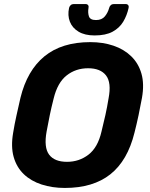

<svg xmlns="http://www.w3.org/2000/svg" viewBox="-20 -918 743 948"><path d="M300 10Q238 10 185.5 -7Q133 -24 97.5 -58Q62 -92 47.5 -143Q33 -194 45 -263Q52 -306 61.5 -348.5Q71 -391 81 -435Q114 -570 199.5 -640Q285 -710 426 -710Q488 -710 540 -692.5Q592 -675 628 -640Q664 -605 678.5 -554Q693 -503 681 -435Q673 -391 664 -348.5Q655 -306 644 -263Q610 -125 525 -57.5Q440 10 300 10ZM311 -119Q371 -119 417 -154.5Q463 -190 481 -268Q492 -312 500.5 -350.5Q509 -389 516 -432Q531 -510 503.5 -545.5Q476 -581 415 -581Q354 -581 309 -545.5Q264 -510 245 -432Q234 -389 226 -350.5Q218 -312 210 -268Q196 -190 222.5 -154.5Q249 -119 311 -119ZM447 -743Q399 -743 368 -761.5Q337 -780 325 -811Q313 -842 321 -879Q323 -887 329 -892.5Q335 -898 344 -898H402Q411 -898 415 -892.5Q419 -887 417 -879Q413 -856 419 -837.5Q425 -819 454 -819Q483 -819 498 -837.5Q513 -856 519 -879Q521 -887 527 -892.5Q533 -898 542 -898H600Q609 -898 613 -892.5Q617 -887 615 -879Q607 -842 588.5 -811Q570 -780 536 -761.5Q502 -743 447 -743Z"/></svg>

Font: Rubik SemiBold
Style: Italic
Weight: 600
Italic angle: -12°
Designer: Hubert and Fischer
Foundry: Hubert and Fischer
Version: Version 2.300;gftools[0.9.30]